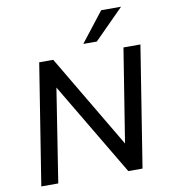

<svg xmlns="http://www.w3.org/2000/svg" viewBox="-99 -1021 970 1104"><g transform="rotate(-10 386.5 -469.0)"><path d="M52 0 164 -705H246L580 -141H566L656 -705H755L643 0H560L226 -562H239L151 0ZM432 -765 567 -938H683L511 -765Z"/></g></svg>

Font: Nunito Sans 10pt SemiBold
Style: Italic
Weight: 600
Italic angle: -9°
Designer: Vernon Adams
Foundry: Vernon Adams
Version: Version 3.101;gftools[0.9.27]